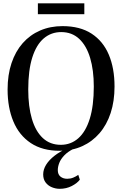

<svg xmlns="http://www.w3.org/2000/svg" viewBox="-20 -912 748 1176"><path d="M347.5 11.5Q240 12 168.5 -35.8Q97 -83.5 61.8 -168.2Q26.5 -253 26.5 -363.5Q26.5 -453.5 50.5 -525.2Q74.5 -597 119.2 -647.8Q164 -698.5 226 -725.2Q288 -752 363 -752Q470 -752 540.8 -706Q611.5 -660 646.5 -577Q681.5 -494 681.5 -382Q681.5 -292.5 657.8 -220Q634 -147.5 589.5 -96Q545 -44.5 483.8 -16.8Q422.5 11 347.5 11.5ZM352.5 -25Q414 -25 459.5 -65Q505 -105 529.8 -184.5Q554.5 -264 554.5 -382Q554.5 -482.5 532 -557.5Q509.5 -632.5 465 -674Q420.5 -715.5 355 -715.5Q293.5 -715.5 248 -676.8Q202.5 -638 177.8 -560Q153 -482 153 -363.5Q153 -259.5 175.5 -183.5Q198 -107.5 242.5 -66.2Q287 -25 352.5 -25ZM345.5 244.5Q321.5 244.5 298 235Q274.5 225.5 259.5 205.8Q244.5 186 244.5 156.5Q244.5 126 262.5 97Q280.5 68 312.8 42.8Q345 17.5 386.5 -1L405.5 -5L431.5 -1Q395.5 17 374 39.5Q352.5 62 343.2 85.5Q334 109 334 130Q334 156.5 350.5 169.8Q367 183 391.5 183Q411.5 183 428.5 176Q445.5 169 459.5 159L469 188.5Q453 210 419.8 227.2Q386.5 244.5 345.5 244.5ZM496.5 -891.5V-825H212V-891.5Z"/></svg>

Font: Merriweather 96pt Medium
Style: Regular
Weight: 500
Version: Version 2.100